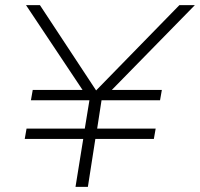

<svg xmlns="http://www.w3.org/2000/svg" viewBox="-20 -725 776 745"><path d="M273 0 303 -186H76L83 -226H309L327 -336H100L107 -376H309L305 -369L81 -705H135L357 -368H347L676 -705H736L407 -369L406 -376H608L601 -336H374L357 -226H584L577 -186H350L321 0Z"/></svg>

Font: Nunito Sans 10pt SemiExpanded ExtraLight
Style: Italic
Weight: 250
Width: 6
Italic angle: -9°
Designer: Vernon Adams
Foundry: Vernon Adams
Version: Version 3.101;gftools[0.9.27]